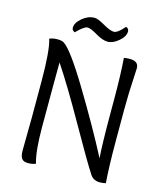

<svg xmlns="http://www.w3.org/2000/svg" viewBox="-121 -917 861 1011"><g transform="rotate(15 309.0 -412.0)"><path d="M485 -119Q479 -191 479 -371V-431Q479 -572 472 -663Q489 -666 503 -666Q552 -666 552 -628Q552 -622 550 -588Q544 -484 544 -404V-233Q544 -92 551 -1Q535 3 518 3Q484 3 466 -24Q425 -87 324 -265.5Q223 -444 151 -552Q150 -514 150 -203Q150 -68 169 -5Q151 3 127 3Q103 3 93 -10Q83 -23 83 -54L85 -231V-431Q85 -598 66 -659Q85 -667 109 -667Q133 -667 144 -660Q187 -634 297 -451.5Q407 -269 485 -119ZM457 -803Q457 -775 426 -749Q395 -723 367 -723Q339 -723 301.5 -745.5Q264 -768 246 -768Q228 -768 187 -726Q171 -733 171 -747Q171 -774 202.5 -800.5Q234 -827 269 -827Q287 -827 326 -804.5Q365 -782 385 -782Q405 -782 441 -824Q457 -818 457 -803Z"/></g></svg>

Font: Overlock
Style: Regular
Weight: 400
Designer: Dario Muhafara
Foundry: Dario Manuel Muhafara
Version: Version 1.002